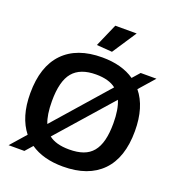

<svg xmlns="http://www.w3.org/2000/svg" viewBox="-169 -1110 1159 1257"><g transform="rotate(20 410.5 -482.0)"><path d="M123 -107Q85 -155 65.5 -220Q46 -285 46 -369Q46 -555 140 -652.5Q234 -750 410 -750Q547 -750 635 -689L680 -740H790L696 -633Q775 -537 775 -369Q775 -183 680.5 -86.5Q586 10 410 10Q272 10 184 -51L139 0H29ZM410 -109Q467 -109 507.5 -123.5Q548 -138 574 -169.5Q600 -201 612.5 -250.5Q625 -300 625 -369Q625 -465 600 -524L269 -148Q318 -109 410 -109ZM197 -369Q197 -273 220 -217L549 -592Q500 -631 410 -631Q300 -631 248.5 -569.5Q197 -508 197 -369ZM348 -814 418 -974H567L456 -806Z"/></g></svg>

Font: Encode Sans Wide
Style: SemiBold
Weight: 600
Designer: Pablo Impallari, Andres Torresi
Foundry: Pablo Impallari, Andres Torresi
Version: Version 1.000; ttfautohint (v1.00) -l 8 -r 50 -G 200 -x 14 -